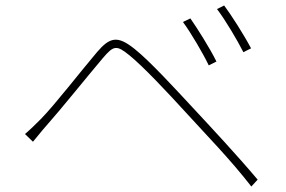

<svg xmlns="http://www.w3.org/2000/svg" viewBox="-20 -730 1040 699"><path d="M673 -663 646 -650C675 -611 720 -534 740 -492L768 -506C744 -555 695 -632 673 -663ZM796 -710 770 -697C800 -658 845 -582 866 -540L894 -554C869 -602 819 -680 796 -710ZM71 -242 100 -214C113 -229 133 -255 151 -275C201 -331 298 -452 354 -518C394 -565 404 -567 452 -528C502 -487 584 -400 658 -319C728 -242 820 -148 895 -51L918 -76C844 -164 747 -268 680 -340C614 -411 525 -508 471 -551C408 -602 380 -595 333 -540C276 -473 180 -349 130 -298C108 -276 93 -261 71 -242Z"/></svg>

Font: Source Han Sans CN ExtraLight
Style: Regular
Weight: 250
Designer: Ryoko NISHIZUKA (kana & ideographs); Paul D. Hunt (Latin, Greek & Cyrillic); Wenlong ZHANG (bopomofo); Sandoll Communica
Foundry: Adobe Systems Incorporated
Version: Version 1.004;PS 1.004;hotconv 16.6.51;makeotf.lib2.5.65220